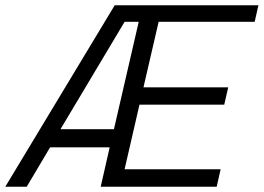

<svg xmlns="http://www.w3.org/2000/svg" viewBox="-44 -710 1002 730"><path d="M-23.9 0 392.1 -689.9H938.5L924.3 -627H559.1L501.5 -377.9H823.7L808.6 -312H486.3L429.7 -66.4H794.9L779.8 0H338.9L373 -149.9H146.5L57.6 0ZM186 -218.8H389.2L483.4 -627H429.7Z"/></svg>

Font: HK Grotesk Italic
Style: Regular
Weight: 400
Italic angle: -13°
Designer: Alfredo Marco Pradil and Stefan Peev
Foundry: Hanken Design Co.
Version: Version 1.000;PS 001.000;hotconv 1.0.88;makeotf.lib2.5.64775